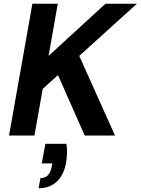

<svg xmlns="http://www.w3.org/2000/svg" viewBox="-20 -720 747 1020"><path d="M28 0 152 -700H287L238 -423L540 -700H707L401 -423L591 0H430L288 -321L207 -248L163 0ZM185 280 195 226Q220 226 235 210.5Q250 195 255 163L258 148H202L221 44H333Q337 71 336 96Q335 121 331 144Q320 208 282.5 244Q245 280 185 280Z"/></svg>

Font: DM Sans 9pt
Style: Bold Italic
Weight: 700
Italic angle: -10°
Version: Version 4.004;gftools[0.9.30]